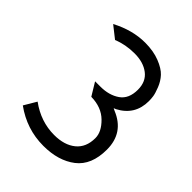

<svg xmlns="http://www.w3.org/2000/svg" viewBox="-175 -687 789 789"><g transform="rotate(45 220.0 -292.0)"><path d="M211 6Q114 6 34 -52L66 -106Q133 -57 211 -57Q270 -57 305 -85.5Q340 -114 340 -168Q340 -204 304 -239.5Q268 -275 208 -276L174 -332H205Q255 -332 289 -355.5Q323 -379 323 -432Q323 -479 291 -503.5Q259 -528 208 -528Q156 -528 112 -510L60 -551Q134 -590 207 -590Q256 -590 292.5 -575.5Q329 -561 346.5 -542Q364 -523 374 -497.5Q384 -472 386 -458Q388 -444 388 -431Q388 -350 316 -312L306 -308L316 -303Q407 -266 407 -168Q407 -78 352.5 -36Q298 6 211 6Z"/></g></svg>

Font: Charger Pro
Style: Lit
Weight: 300
Designer: Jasper
Foundry: Cannot Into Space Fonts
Version: Version 1.09